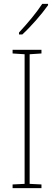

<svg xmlns="http://www.w3.org/2000/svg" viewBox="-20 -971 278 991"><path d="M228 -944V-951H198C165 -901 123 -852 78 -803V-793H95C138 -832 194 -896 228 -944ZM194 0V-19L133 -22V-691L194 -695V-714H45V-695L107 -691V-22L45 -19V0Z"/></svg>

Font: Noto Sans Devanagari Condensed Thin
Style: Regular
Weight: 100
Width: 3
Designer: Jelle Bosma - Monotype Design Team
Foundry: Monotype Imaging Inc.
Version: Version 2.004